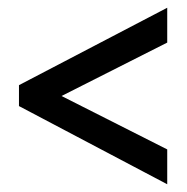

<svg xmlns="http://www.w3.org/2000/svg" viewBox="-20 -604 483 496"><path d="M412 -128 29 -330V-384L412 -584V-494L139 -356L412 -218Z"/></svg>

Font: Noto Sans ExtraCondensed Medium
Style: Regular
Weight: 500
Width: 2
Designer: Monotype Design Team
Foundry: Monotype Imaging Inc.
Version: Version 2.013; ttfautohint (v1.8.4.7-5d5b)